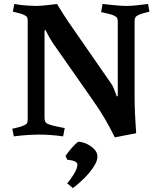

<svg xmlns="http://www.w3.org/2000/svg" viewBox="-20 -680 809 970"><path d="M205 -525V-87Q205 -74 208.5 -65.5Q212 -57 227 -52Q236 -48 255.5 -43.5Q275 -39 291 -36Q307 -33 307 -33L299 9Q265 4 234 2Q203 0 178.8 0Q156.6 0 121.3 2Q86 4 50 9L42 -30Q42 -30 53 -32Q64 -34 79 -38.5Q94 -43 104 -48Q115 -53 117.5 -59.5Q120 -66 120 -79V-573Q120 -584.5 117.5 -591.3Q115 -598 104 -603.1Q95 -608.3 81 -612.1Q67 -616 56 -618.5Q45 -621 45 -621L52.2 -660Q85 -654 115.2 -652Q145.4 -650 160 -650Q173 -650 193 -651.5Q213 -653 233.5 -655.5Q254 -658 268 -660Q268 -660 284.5 -633Q301 -606 330 -563L538 -263Q548 -250 555 -233Q562 -216 566 -204Q570 -192 570 -192L575 -196V-570Q575 -581.5 572 -588.3Q569 -595 558 -600.1Q549 -605.3 533 -609.1Q517 -613 504 -616Q491 -619 491 -619L498 -660Q533 -656 565.5 -653Q598 -650 620 -650Q641.1 -650 669 -653Q697 -656 728 -660L735 -621Q735 -621 724.5 -618.5Q714 -616 700.5 -612.1Q687 -608.3 677 -603.1Q667 -598 663.5 -591.3Q660 -584.5 660 -573V-192.9Q660 -150 662 -107Q664 -64 666 -35.5Q668 -7 668 -7L560 14Q560 14 547.5 -11Q535 -36 510 -79.5Q485 -123 446 -178L246 -464Q238 -475.7 229.5 -490.9Q221 -506 215.5 -517.5Q210 -529 210 -529ZM375 36Q398 37 419.5 47.5Q441 58 456 73.5Q471 89 472 108Q474 130 454.5 160.5Q435 191 405.5 220.5Q376 250 348 270L319 246Q337 227 353 200Q371 171 371 151Q371 132 320 127L311 108Q322 91 341.5 68.5Q361 46 375 36Z"/></svg>

Font: Buenard
Style: Regular
Weight: 400
Version: Version 2.000